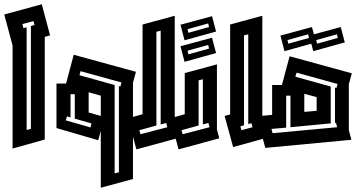

<svg xmlns="http://www.w3.org/2000/svg" viewBox="-31 -694 1686 901"><path d="M-11 -626 165 -674 204 -528 179 -521V-39L28 3V-480ZM94 -566V-84L114 -89V-572L131 -577L126 -595L74 -581L79 -562Z M234 -93V-302H279L315 -437L607 -357L593 -306V146L442 187V-80L430 -36ZM527 114V-290L534 -288L539 -307L347 -360L342 -341L507 -295V120ZM385 -166 442 -150V-245L385 -261ZM278 -129 394 -96 398 -115 320 -137V-252H300V-143L283 -148Z M570 -139 638 -158V-579L789 -620V-86L800 -45L609 7ZM723 -110V-550L703 -545V-105L623 -83L628 -64L754 -97L749 -117Z M768 -139 836 -158V-351L987 -392V-86L998 -45L807 7ZM921 -110V-322L901 -317V-105L821 -83L826 -64L952 -97L947 -117ZM835 -505 816 -578 964 -618 983 -546ZM853 -540 950 -567 946 -584 849 -557ZM835 -404 816 -477 964 -517 983 -445ZM853 -439 950 -466 946 -483 849 -456Z M1023 -150 1049 -157V-579L1200 -620V-150L1227 -49L1063 -4ZM1114 -106 1097 -101 1102 -83 1154 -97 1149 -116 1134 -112V-533L1114 -528Z M1174 -148 1246 -155V-295H1292L1328 -430L1620 -350L1606 -299V-83L1618 -38L1214 0ZM1243 -89 1248 -69 1551 -97 1546 -117H1541V-283L1548 -281L1553 -300L1361 -353L1355 -334L1521 -288V-115L1332 -97V-245H1312V-95ZM1397 -169 1455 -174V-238L1397 -254ZM1439 -454 1420 -527 1568 -567 1587 -495ZM1457 -489 1554 -516 1550 -533 1453 -506ZM1304 -454 1285 -527 1433 -567 1452 -495ZM1322 -489 1419 -516 1415 -533 1318 -506Z"/></svg>

Font: Blaka Hollow
Style: Regular
Weight: 400
Designer: Mohamed Gaber
Foundry: Kief Type Foundry
Version: Version 1.003; ttfautohint (v1.8.4.7-5d5b)